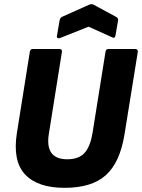

<svg xmlns="http://www.w3.org/2000/svg" viewBox="-20 -890 681 921"><path d="M290 11Q160 11 100 -53.5Q40 -118 61 -252L123 -641Q125 -655 137 -655H264Q279 -655 277 -641L215 -252Q204 -189 226 -157.5Q248 -126 302 -126Q360 -126 387 -158Q414 -190 424 -253L486 -641Q488 -655 500 -655H628Q642 -655 641 -641L577 -244Q555 -110 487.5 -49.5Q420 11 290 11ZM269 -708Q262 -705 257 -707.5Q252 -710 253 -717L266 -793Q269 -805 277 -809L409 -868Q419 -872 428 -868L537 -809Q542 -806 545 -801.5Q548 -797 546 -790L534 -720Q531 -704 518 -711L405 -762Z"/></svg>

Font: Sofia Sans Semi Condensed Black
Style: Italic
Weight: 900
Italic angle: -9°
Version: Version 4.100